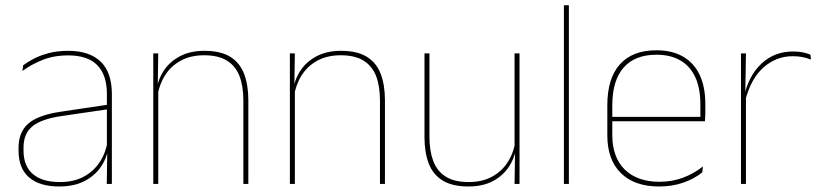

<svg xmlns="http://www.w3.org/2000/svg" viewBox="-20 -684 3054 714"><path d="M377 0 379 -128 377.5 -131.5V-292V-334.5Q377.5 -404.5 342.2 -441.2Q307 -478 233.5 -478Q179 -478 136 -460.2Q93 -442.5 63.5 -420L66 -441Q81.5 -453 105.2 -465.5Q129 -478 161.2 -486.5Q193.5 -495 233.5 -495Q275 -495 305.5 -484.2Q336 -473.5 356.2 -453Q376.5 -432.5 386.2 -402.8Q396 -373 396 -335V0ZM200 9.5Q127.5 9.5 88.2 -24.2Q49 -58 49 -123V-134.5Q49 -192.5 85 -224.2Q121 -256 205.5 -268.5L386.5 -295.5L387 -278.5L209 -252.5Q134 -241.5 100.8 -214.5Q67.5 -187.5 67.5 -135.5V-124Q67.5 -66.5 102.2 -36.8Q137 -7 202.5 -7Q254.5 -7 291.8 -27.2Q329 -47.5 351.5 -82.2Q374 -117 380.5 -160.5L390 -142H384Q380 -102.5 358 -67.8Q336 -33 296.5 -11.8Q257 9.5 200 9.5Z M885 0V-310Q885 -363 870.8 -400.5Q856.5 -438 824.5 -458.2Q792.5 -478.5 739 -478.5Q689.5 -478.5 652.8 -458.8Q616 -439 594 -404.2Q572 -369.5 565 -325L556 -344H561.5Q566 -385 587.8 -419.2Q609.5 -453.5 648 -474.2Q686.5 -495 740 -495Q800.5 -495 836.2 -472.8Q872 -450.5 887.8 -409.2Q903.5 -368 903.5 -311V0ZM550 0V-485.5H568.5L566.5 -358.5H568.5V0Z M1393 0V-310Q1393 -363 1378.8 -400.5Q1364.5 -438 1332.5 -458.2Q1300.5 -478.5 1247 -478.5Q1197.5 -478.5 1160.8 -458.8Q1124 -439 1102 -404.2Q1080 -369.5 1073 -325L1064 -344H1069.5Q1074 -385 1095.8 -419.2Q1117.5 -453.5 1156 -474.2Q1194.5 -495 1248 -495Q1308.5 -495 1344.2 -472.8Q1380 -450.5 1395.8 -409.2Q1411.5 -368 1411.5 -311V0ZM1058 0V-485.5H1076.5L1074.5 -358.5H1076.5V0Z M1577 -485.5V-175.5Q1577 -123 1591.2 -85.2Q1605.5 -47.5 1637.5 -27.2Q1669.5 -7 1723 -7Q1773 -7 1809.5 -26.8Q1846 -46.5 1868.2 -81.2Q1890.5 -116 1897 -160.5L1906 -141.5H1900.5Q1896 -101 1874.2 -66.5Q1852.5 -32 1814.2 -11.2Q1776 9.5 1722 9.5Q1662 9.5 1626 -12.8Q1590 -35 1574.2 -76.2Q1558.5 -117.5 1558.5 -174.5V-485.5ZM1912 -485.5V0H1893.5L1895.5 -127H1893.5V-485.5Z M2077 0V-664.5H2095.5V0Z M2431 9.5Q2339.5 9.5 2289 -40.2Q2238.5 -90 2238.5 -180.5V-292.5Q2238.5 -392.5 2285.2 -444.8Q2332 -497 2421 -497Q2479.5 -497 2520.2 -473.5Q2561 -450 2582 -405.2Q2603 -360.5 2603 -296.5V-279.5Q2603 -268.5 2602.8 -257.5Q2602.5 -246.5 2601.5 -233H2584.5Q2584.5 -250.5 2584.5 -266.5Q2584.5 -282.5 2584.5 -296Q2584.5 -355.5 2565.8 -396.5Q2547 -437.5 2510.5 -459Q2474 -480.5 2421 -480.5Q2341 -480.5 2299 -432.5Q2257 -384.5 2257 -292.5V-243.5V-239.5V-181Q2257 -140 2268.8 -108Q2280.5 -76 2303 -53.8Q2325.5 -31.5 2358 -19.8Q2390.5 -8 2431.5 -8Q2479 -8 2519 -22.8Q2559 -37.5 2594 -65L2591.5 -43Q2562 -19 2521 -4.8Q2480 9.5 2431 9.5ZM2247 -233V-249.5H2595V-233Z M2751 -308.5 2741.5 -320.5 2747 -325Q2763.5 -402 2811.5 -447.2Q2859.5 -492.5 2929.5 -492.5Q2950.5 -492.5 2966.8 -489Q2983 -485.5 2994 -480.5L2995.5 -462.5Q2982.5 -468 2965.5 -471.5Q2948.5 -475 2928 -475Q2866.5 -475 2819.2 -433.2Q2772 -391.5 2751 -308.5ZM2735.5 0V-485.5H2754L2751.5 -335L2754 -332.5V0Z"/></svg>

Font: Anek Gurmukhi Medium Thin
Style: Regular
Weight: 250
Version: Version 1.003